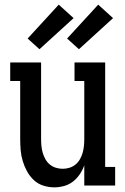

<svg xmlns="http://www.w3.org/2000/svg" viewBox="-20 -799 540 827"><path d="M214 8Q190 8 166.5 0.5Q143 -7 125.5 -23.5Q108 -40 96.5 -61Q85 -82 78 -105Q71 -128 69 -152Q67 -176 67 -200V-450H24V-530H157V-200Q157 -185 158.5 -170Q160 -155 164 -141Q168 -127 175.5 -113.5Q183 -100 194.5 -90.5Q206 -81 220.5 -76.5Q235 -72 250 -72Q265 -72 279.5 -76.5Q294 -81 305.5 -90.5Q317 -100 324.5 -113.5Q332 -127 336 -141Q340 -155 341.5 -170Q343 -185 343 -200V-450H301V-530H433V-80H476V0H343V-87Q336 -67 324 -49Q312 -31 295 -17.5Q278 -4 256.5 2Q235 8 214 8ZM320 -587 269 -633 403 -779 467 -721ZM150 -587 99 -633 233 -779 297 -721Z"/></svg>

Font: Iosevka Slab Medium
Style: Regular
Weight: 500
Monospace: yes
Designer: Belleve Invis
Foundry: Belleve Invis
Version: Version 11.1.1; ttfautohint (v1.8.3)